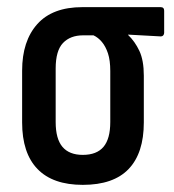

<svg xmlns="http://www.w3.org/2000/svg" viewBox="-20 -510 488 538"><path d="M212 8Q128 8 85 -36.5Q42 -81 42 -167V-312Q42 -395 84.5 -442.5Q127 -490 211 -490H430Q440 -490 440 -480V-418Q440 -414 437.5 -411Q435 -408 430 -408L339 -413V-412Q358 -394 370.5 -367.5Q383 -341 383 -298V-167Q383 -81 340.5 -36.5Q298 8 212 8ZM212 -76Q251 -76 270 -98.5Q289 -121 289 -168V-311Q289 -341 282.5 -360.5Q276 -380 265.5 -392.5Q255 -405 242 -411H213Q177 -411 156.5 -389.5Q136 -368 136 -318V-168Q136 -121 155 -98.5Q174 -76 212 -76Z"/></svg>

Font: Sofia Sans Condensed SemiBold
Style: Regular
Weight: 600
Designer: Botio Nikoltchev, Ani Petrova
Foundry: lettersoup
Version: Version 4.101